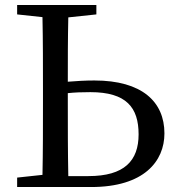

<svg xmlns="http://www.w3.org/2000/svg" viewBox="-20 -753 706 773"><path d="M255 -44C253 -143 253 -242 253 -339V-378C281 -381 310 -382 344 -382C489 -382 538 -320 538 -212C538 -106 481 -44 336 -44ZM368 -695V-733H49V-695L151 -684C153 -588 153 -491 153 -393V-339C153 -241 153 -145 151 -49L49 -38V0H347C560 0 642 -104 642 -216C642 -343 552 -429 360 -429C325 -429 289 -427 253 -424C253 -510 253 -597 255 -683Z"/></svg>

Font: Noto Serif CJK JP Medium
Style: Regular
Weight: 500
Designer: Ryoko NISHIZUKA 西塚涼子 (kana & ideographs); Frank Grießhammer (Latin, Greek & Cyrillic); Wenlong ZHANG 张文龙 (bopomofo); San
Foundry: Adobe Systems Incorporated
Version: Version 1.000;PS 1;hotconv 16.6.53;makeotf.lib2.5.65590